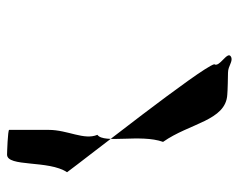

<svg xmlns="http://www.w3.org/2000/svg" viewBox="-86 -540 676 544"><g transform="rotate(-90 252.0 -268.0)"><path d="M36 -416C71 -468 50 -586 86 -586C90 -586 156 -584 156 -580V-468C156 -414 126 -368 142 -330C116 -312 145 -208 122 -144C175 -69 182 34 256 38C264 39 310 40 318 40C338 40 351 56 364 48C380 38 332 16 342 1C332 -37 71 -368 36 -416Z"/></g></svg>

Font: pokerface
Style: Regular
Weight: 400
Version: Version 1